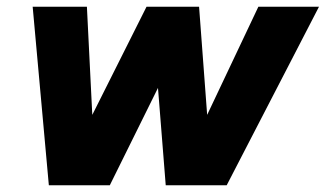

<svg xmlns="http://www.w3.org/2000/svg" viewBox="-20 -550 967 570"><path d="M125 0 77 -530H238L254 -209L415 -530H571L595 -209L747 -530H927L653 0H472L449 -289L306 0Z"/></svg>

Font: Be Vietnam Pro ExtraBold
Style: Italic
Weight: 800
Italic angle: -12°
Designer: Lam Bao, Tony Le, Vietanh Nguyen
Foundry: Yellow Type Foundry
Version: Version 1.002; ttfautohint (v1.8.3)